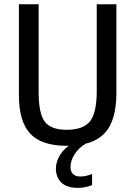

<svg xmlns="http://www.w3.org/2000/svg" viewBox="-20 -679 640 907"><path d="M529.8 -239.3Q529.8 -108.9 474.1 -49.6Q418.5 9.8 295.4 9.8Q176.3 9.8 122.8 -47.6Q69.3 -105 69.3 -230.5V-658.7H162.6V-243.2Q162.6 -143.6 191.2 -104.7Q219.7 -65.9 294.9 -65.9Q373.5 -65.9 405.3 -106Q437 -146 437 -249.5V-658.7H529.8ZM415 195.3Q384.3 208.5 347.2 208.5Q295.9 208.5 270 183.6Q244.1 158.7 244.1 117.2Q244.1 84 264.4 52Q284.7 20 319.8 0H384.8Q353.5 17.6 333.3 48.1Q313 78.6 313 110.8Q313 131.3 325 143.1Q336.9 154.8 358.9 154.8Q385.3 154.8 415 143.1Z"/></svg>

Font: Liberation Mono
Style: Regular
Weight: 400
Monospace: yes
Designer: Steve Matteson
Foundry: Ascender Corporation
Version: Version 2.1.5